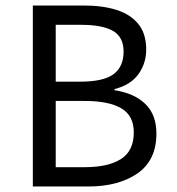

<svg xmlns="http://www.w3.org/2000/svg" viewBox="-20 -676 640 696"><path d="M99 0V-656H285Q352 -656 402.5 -640Q453 -624 481.5 -589Q510 -554 510 -496Q510 -447 482 -407.5Q454 -368 395 -353V-349Q467 -338 507 -299Q547 -260 547 -192Q547 -95 478.5 -47.5Q410 0 300 0ZM182 -380H271Q355 -380 391.5 -407Q428 -434 428 -489Q428 -542 389.5 -564Q351 -586 275 -586H182ZM182 -70H288Q372 -70 418.5 -99.5Q465 -129 465 -196Q465 -257 419.5 -283.5Q374 -310 288 -310H182Z"/></svg>

Font: SauceCodePro NFM
Style: Regular
Weight: 400
Monospace: yes
Designer: Paul D. Hunt, Teo Tuominen
Foundry: Adobe
Version: Version 2.042;hotconv 1.1.0;makeotfexe 2.6.0;Nerd Fonts 3.3.